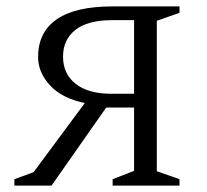

<svg xmlns="http://www.w3.org/2000/svg" viewBox="-20 -580 646 600"><path d="M141 0H25V-20L85 -42L245 -258Q173 -273 136 -313.5Q99 -354 99 -402Q99 -479 157 -519.5Q215 -560 332 -560H541V-540L470 -515V-45L541 -20V0H332V-20L399 -46V-244H312ZM327 -287H399V-517H330Q254 -517 215.5 -486.5Q177 -456 177 -403Q177 -349 216.5 -318Q256 -287 327 -287Z"/></svg>

Font: Spectral SC Light
Style: Regular
Weight: 300
Designer: Jean-Baptiste Levee
Foundry: Production Type
Version: Version 2.001